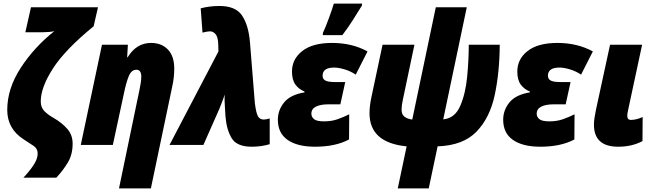

<svg xmlns="http://www.w3.org/2000/svg" viewBox="-20 -800 3619 1060"><path d="M291 181Q330 139 355.5 95.5Q381 52 381 -7Q381 -55 351.5 -88.5Q322 -122 279 -147Q245 -166 225 -186.5Q205 -207 205 -240Q205 -317 272 -421.5Q339 -526 497 -655L521 -760H151L120 -622H217Q232 -622 250 -623.5Q268 -625 280 -628Q169 -540 94.5 -425.5Q20 -311 20 -193Q20 -89 110 -31Q145 -9 166.5 6Q188 21 188 48Q188 78 163.5 114Q139 150 109 181Z M813 240 931 -323Q937 -350 939.5 -374.5Q942 -399 942 -421Q942 -490 907 -526.5Q872 -563 814 -563Q733 -563 685 -484H682L686 -553H543L426 0H603L663 -279Q677 -347 691.5 -381Q706 -415 733 -415Q760 -415 760 -377Q760 -362 757 -341.5Q754 -321 750 -304L637 240Z M1469 -4V-146Q1449 -140 1436 -140Q1415 -140 1404.5 -157.5Q1394 -175 1387 -231L1360 -567Q1352 -661 1316.5 -714Q1281 -767 1192 -767Q1137 -767 1088 -754L1098 -620Q1125 -627 1140 -627Q1157 -627 1170.5 -611Q1184 -595 1185 -552L1186 -516L916 0H1103L1191 -199Q1192 -201 1205 -234.5Q1218 -268 1220 -278Q1219 -246 1222 -204L1225 -156Q1231 -83 1259.5 -36.5Q1288 10 1370 10Q1399 10 1424.5 6Q1450 2 1469 -4Z M1870 -606Q1900 -645 1927.5 -688.5Q1955 -732 1978 -769L1979 -780H1823Q1815 -752 1795.5 -699Q1776 -646 1763 -619L1762 -606ZM1907 -30 1908 -169Q1876 -153 1843 -141.5Q1810 -130 1769 -130Q1728 -130 1713.5 -142.5Q1699 -155 1699 -172Q1699 -199 1724.5 -211.5Q1750 -224 1792 -224H1859L1886 -347H1830Q1791 -347 1776 -355.5Q1761 -364 1761 -382Q1761 -427 1825 -427Q1849 -427 1882.5 -417Q1916 -407 1944 -388L2009 -516Q1924 -563 1813 -563Q1706 -563 1649 -518.5Q1592 -474 1592 -405Q1592 -359 1611 -333Q1630 -307 1661 -295V-290Q1583 -277 1548.5 -234.5Q1514 -192 1514 -139Q1514 -65 1568 -27.5Q1622 10 1719 10Q1832 10 1907 -30Z M2347 240 2396 8Q2537 3 2610.5 -73Q2684 -149 2711 -274Q2738 -399 2739 -553H2568Q2568 -469 2559 -375.5Q2550 -282 2520.5 -214.5Q2491 -147 2427 -141L2557 -760H2386L2256 -140Q2231 -143 2214 -155Q2197 -167 2197 -195Q2197 -219 2204 -249L2268 -553H2092L2031 -266Q2020 -215 2020 -175Q2020 -12 2225 8L2176 240Z M3151 -30 3152 -169Q3120 -153 3087 -141.5Q3054 -130 3013 -130Q2972 -130 2957.5 -142.5Q2943 -155 2943 -172Q2943 -199 2968.5 -211.5Q2994 -224 3036 -224H3103L3130 -347H3074Q3035 -347 3020 -355.5Q3005 -364 3005 -382Q3005 -427 3069 -427Q3093 -427 3126.5 -417Q3160 -407 3188 -388L3253 -516Q3168 -563 3057 -563Q2950 -563 2893 -518.5Q2836 -474 2836 -405Q2836 -359 2855 -333Q2874 -307 2905 -295V-290Q2827 -277 2792.5 -234.5Q2758 -192 2758 -139Q2758 -65 2812 -27.5Q2866 10 2963 10Q3076 10 3151 -30Z M3527 -21 3528 -154Q3493 -138 3463 -138Q3443 -138 3443 -161Q3443 -172 3448 -194L3525 -553H3348L3270 -193Q3266 -174 3262.5 -151.5Q3259 -129 3259 -112Q3259 10 3393 10Q3469 10 3527 -21Z"/></svg>

Font: Noto Sans Display SemiCondensed Black
Style: Italic
Weight: 900
Width: 4
Designer: Monotype Design team
Foundry: Monotype Imaging Inc.
Version: 1.000